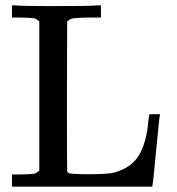

<svg xmlns="http://www.w3.org/2000/svg" viewBox="-20 -703 665 723"><path d="M128 -622Q118 -632 108.5 -634Q99 -636 58 -637H25V-683H36Q54 -680 182 -680Q330 -680 348 -683H360V-637H333Q296 -637 285 -636Q257 -635 249 -632.5Q241 -630 233 -622L232 -342Q232 -62 233 -59Q234 -54 237 -52Q243 -47 313 -47Q384 -47 410 -53Q469 -70 497 -109Q525 -148 536 -221Q536 -226 537.5 -238.5Q539 -251 540.5 -261Q542 -271 542 -272Q542 -273 562 -273H582V-268Q580 -265 568 -136.5Q556 -8 554 -5V0H25V-46H58Q99 -47 108.5 -49Q118 -51 128 -61Z"/></svg>

Font: KaTeX_Main
Style: Regular
Weight: 400
Version: Version 1.1; ttfautohint (v1.3)